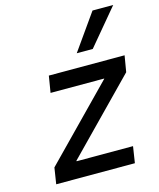

<svg xmlns="http://www.w3.org/2000/svg" viewBox="-117 -867 787 950"><g transform="rotate(-15 277.0 -392.0)"><path d="M65 -83 416 -442 417 -444H142L156 -529H544L530 -446L179 -87V-84H468L455 0H52ZM318 -600 448 -784H554L400 -600Z"/></g></svg>

Font: Be Vietnam Medium
Style: Italic
Weight: 500
Italic angle: -9.444°
Designer: Gabriel Lam
Foundry: TypeRant
Version: Version 3.000